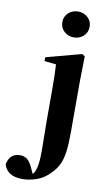

<svg xmlns="http://www.w3.org/2000/svg" viewBox="-218 -873 680 1198"><g transform="rotate(10 121.5 -274.0)"><path d="M15 271Q-37 271 -66 251.5Q-95 232 -104 198Q-90 127 -24 127Q2 127 20.5 141.5Q39 156 53 187L80 244V250H62V242Q72 231 79.5 220.5Q87 210 92 191Q101 162 102.5 115.5Q104 69 102.5 11Q101 -47 101 -111V-313Q101 -362 100 -398.5Q99 -435 97 -470L23 -478V-502L247 -562L265 -551L262 -392V-68Q262 5 255.5 54Q249 103 233 136.5Q217 170 188 199Q147 241 101 256Q55 271 15 271ZM177 -655Q141 -655 115.5 -678Q90 -701 90 -738Q90 -773 115.5 -796Q141 -819 177 -819Q212 -819 237.5 -796Q263 -773 263 -738Q263 -701 237.5 -678Q212 -655 177 -655Z"/></g></svg>

Font: Noto Serif SC ExtraLight Black
Style: Regular
Weight: 900
Version: Version 2.002-H1;hotconv 1.1.0;makeotfexe 2.6.0